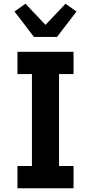

<svg xmlns="http://www.w3.org/2000/svg" viewBox="-20 -1014 490 1034"><path d="M74 0V-120H152V-615H74V-735H376V-615H298V-120H376V0ZM163 -815 58 -952 117 -994 225 -880 333 -994 392 -952 287 -815Z"/></svg>

Font: Iosevka Etoile Heavy
Style: Regular
Weight: 900
Designer: Belleve Invis
Foundry: Belleve Invis
Version: Version 22.1.2; ttfautohint (v1.8.4)